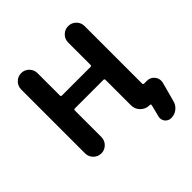

<svg xmlns="http://www.w3.org/2000/svg" viewBox="-229 -929 1242 1242"><g transform="rotate(-45 391.5 -308.5)"><path d="M508.8 -337.9Q508.8 -347.7 499 -347.7H238.3Q228.5 -347.7 228.5 -337.9V-95.7Q228.5 -64.5 206.5 -42.5Q184.6 -20.5 153.8 -20.5Q123 -20.5 101.1 -42.5Q79.1 -64.5 79.1 -95.7V-679.7Q79.1 -710.9 101.1 -732.9Q123 -754.9 153.8 -754.9Q184.6 -754.9 206.5 -732.9Q228.5 -710.9 228.5 -679.7V-475.6Q228.5 -465.8 238.3 -465.8H499Q508.8 -465.8 508.8 -475.6V-679.7Q508.8 -710.9 530.8 -732.9Q552.7 -754.9 584 -754.9Q615.2 -754.9 637.2 -732.9Q659.2 -710.9 659.2 -679.7V-154.3Q659.2 -144.5 668.9 -144.5H694.3Q726.6 -144.5 746.1 -119.1Q759.8 -101.6 759.8 -80.1Q759.8 -71.3 757.8 -62.5L721.7 71.3Q713.9 100.6 689.9 119.1Q666 137.7 634.8 137.7Q609.4 137.7 592.8 117.2Q582 102.5 582 85Q582 78.1 584 71.3L604.5 -10.7Q605.5 -14.6 603.5 -17.6Q601.6 -20.5 597.7 -20.5H593.8Q558.6 -20.5 533.7 -45.4Q508.8 -70.3 508.8 -105.5Z"/></g></svg>

Font: Gen Jyuu GothicX Bold
Style: Bold
Weight: 700
Designer: Ryoko NISHIZUKA (kana &amp; ideographs); Paul D. Hunt (Latin, Greek &amp; Cyrillic); Wenlong ZHANG (bopomofo); Sandoll C
Version: Version 1.058.20140828